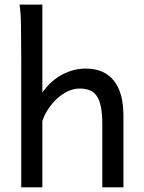

<svg xmlns="http://www.w3.org/2000/svg" viewBox="-20 -801 614 821"><path d="M417.5 0V-268.6Q417.5 -314.5 411.4 -344.2Q405.3 -374 393.1 -391.4Q380.9 -408.7 362.5 -415.5Q344.2 -422.4 319.8 -422.4Q293.5 -422.4 268.3 -409.9Q243.2 -397.5 222.2 -377.7Q201.2 -357.9 185.1 -333Q168.9 -308.1 161.1 -283.2V0H70.8V-551.8Q70.8 -630.9 69.8 -690.2Q68.8 -749.5 63.5 -781.2H161.1V-405.3Q197.3 -456.5 246.1 -482.2Q294.9 -507.8 346.7 -507.8Q424.8 -507.8 466.3 -456.8Q507.8 -405.8 507.8 -305.2V0Z"/></svg>

Font: Andika Afr
Style: Regular
Weight: 400
Designer: Victor Gaultney, Annie Olsen, Julie Remington, Don Collingsworth, Eric Hays, Becca Hirsbrunner
Foundry: SIL International
Version: Version 5.000